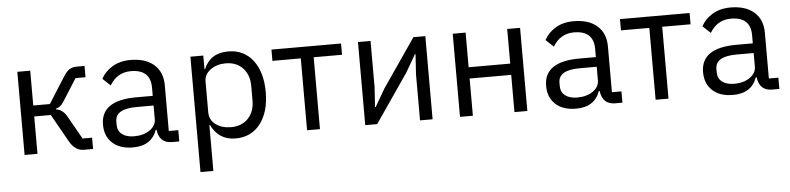

<svg xmlns="http://www.w3.org/2000/svg" viewBox="-44 -757 4887 1187"><g transform="rotate(-5 2399.0 -164.0)"><path d="M85 0V-516H165V-300H268L368 -458Q390 -493 408.5 -504.5Q427 -516 455 -516H502V-446H440L359 -318Q343 -293 333 -283.5Q323 -274 303 -268V-264Q346 -258 372 -210L451 -70H510V0H452Q398 0 363 -63L268 -232H165V0Z M1045 0H1000Q922 0 911 -84H906Q872 12 757 12Q676 12 630 -30Q584 -72 584 -144Q584 -295 804 -295H906V-346Q906 -459 784 -459Q699 -459 653 -382L605 -427Q628 -471 675 -499.5Q722 -528 788 -528Q881 -528 933.5 -482Q986 -436 986 -354V-70H1045ZM770 -56Q829 -56 867.5 -83Q906 -110 906 -150V-235H800Q668 -235 668 -157V-136Q668 -98 695.5 -77Q723 -56 770 -56Z M1159 200V-516H1239V-432H1243Q1283 -528 1394 -528Q1491 -528 1547.5 -455Q1604 -382 1604 -258Q1604 -134 1547.5 -61Q1491 12 1394 12Q1290 12 1243 -84H1239V200ZM1372 -60Q1439 -60 1478.5 -102Q1518 -144 1518 -214V-302Q1518 -372 1478.5 -414Q1439 -456 1372 -456Q1317 -456 1278 -427.5Q1239 -399 1239 -357V-165Q1239 -116 1277 -88Q1315 -60 1372 -60Z M1838 0V-446H1662V-516H2094V-446H1918V0Z M2199 0V-516H2277V-230L2269 -106H2273L2337 -216L2543 -516H2617V0H2539V-286L2547 -410H2543L2479 -300L2273 0Z M2787 0V-516H2867V-301H3125V-516H3205V0H3125V-231H2867V0Z M3795 0H3750Q3672 0 3661 -84H3656Q3622 12 3507 12Q3426 12 3380 -30Q3334 -72 3334 -144Q3334 -295 3554 -295H3656V-346Q3656 -459 3534 -459Q3449 -459 3403 -382L3355 -427Q3378 -471 3425 -499.5Q3472 -528 3538 -528Q3631 -528 3683.5 -482Q3736 -436 3736 -354V-70H3795ZM3520 -56Q3579 -56 3617.5 -83Q3656 -110 3656 -150V-235H3550Q3418 -235 3418 -157V-136Q3418 -98 3445.5 -77Q3473 -56 3520 -56Z M4001 0V-446H3825V-516H4257V-446H4081V0Z M4769 0H4724Q4646 0 4635 -84H4630Q4596 12 4481 12Q4400 12 4354 -30Q4308 -72 4308 -144Q4308 -295 4528 -295H4630V-346Q4630 -459 4508 -459Q4423 -459 4377 -382L4329 -427Q4352 -471 4399 -499.5Q4446 -528 4512 -528Q4605 -528 4657.5 -482Q4710 -436 4710 -354V-70H4769ZM4494 -56Q4553 -56 4591.5 -83Q4630 -110 4630 -150V-235H4524Q4392 -235 4392 -157V-136Q4392 -98 4419.5 -77Q4447 -56 4494 -56Z"/></g></svg>

Font: Aneliza
Style: Regular
Weight: 400
Designer: Mike Abbink, Paul van der Laan, Pieter van Rosmalen
Foundry: Bold Monday
Version: Version 3.0